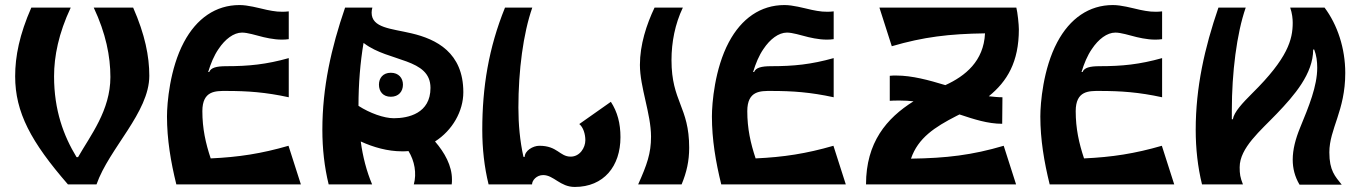

<svg xmlns="http://www.w3.org/2000/svg" viewBox="-20 -730 5390 760"><path d="M40 -428C40 -285 103 -168 249 0H362C412 -143 571 -285 571 -430C571 -507 554 -593 507 -700H351C399 -598 417 -507 417 -425C417 -293 338 -194 289 -108H283C232 -192 194 -293 194 -428C194 -507 212 -598 260 -700H104C57 -593 40 -507 40 -428Z M1122 -153C1015 -122 925 -108 814 -103C794 -163 781 -221 781 -290C781 -372 834 -370 876 -370C960 -370 1031 -365 1123 -345V-500C1034 -475 965 -468 876 -468C836 -468 815 -462 808 -445H804C814 -478 827 -510 845 -536C871 -575 905 -601 938 -601C960 -601 991 -591 1023 -583C1053 -576 1088 -570 1123 -575V-685C1089 -681 1065 -685 1036 -691C1000 -699 962 -710 928 -710C834 -710 758 -657 708 -563C652 -458 641 -321 641 -269C641 -178 656 -89 678 0H1171Z M1814 -365C1814 -522 1707 -575 1609 -598C1529 -617 1451 -619 1451 -680C1451 -686 1452 -693 1454 -700H1346C1291 -540 1256 -384 1256 -216C1256 -142 1264 -69 1281 0H1453C1431 -52 1416 -110 1408 -170C1458 -147 1515 -131 1571 -131C1580 -131 1588 -131 1597 -132C1621 -93 1630 -44 1618 0H1768C1769 -7 1769 -13 1769 -20C1769 -74 1740 -126 1702 -170C1771 -214 1814 -290 1814 -365ZM1399 -311C1399 -398 1406 -483 1419 -560L1422 -558C1520 -484 1684 -500 1684 -382C1684 -281 1596 -262 1539 -262C1500 -262 1444 -282 1399 -311ZM1527 -442C1496 -442 1480 -421 1480 -395C1480 -368 1496 -347 1527 -347C1558 -347 1575 -368 1575 -395C1575 -421 1558 -442 1527 -442Z M2273 -239C2289 -226 2297 -199 2297 -175C2297 -145 2275 -110 2239 -110C2195 -110 2187 -153 2115 -153C2089 -153 2057 -133 2057 -109H2052C2038 -172 2032 -238 2032 -304C2032 -451 2051 -597 2087 -700H1979C1914 -540 1889 -384 1889 -216C1889 -142 1897 -69 1914 0H2086C2086 -16 2104 -37 2130 -37C2172 -37 2197 10 2255 10C2370 10 2436 -72 2436 -187C2436 -242 2424 -287 2398 -327Z M2683 -700C2652 -635 2638 -563 2638 -492C2638 -327 2708 -308 2708 -145C2708 -93 2698 -48 2678 0H2506C2541 -78 2557 -123 2557 -189C2557 -279 2513 -385 2513 -473C2513 -553 2539 -633 2571 -700Z M3279 -153C3172 -122 3082 -108 2971 -103C2951 -163 2938 -221 2938 -290C2938 -372 2991 -370 3033 -370C3117 -370 3188 -365 3280 -345V-500C3191 -475 3122 -468 3033 -468C2993 -468 2972 -462 2965 -445H2961C2971 -478 2984 -510 3002 -536C3028 -575 3062 -601 3095 -601C3117 -601 3148 -591 3180 -583C3210 -576 3245 -570 3280 -575V-685C3246 -681 3222 -685 3193 -691C3157 -699 3119 -710 3085 -710C2991 -710 2915 -657 2865 -563C2809 -458 2798 -321 2798 -269C2798 -178 2813 -89 2835 0H3328Z M3586 -102C3614 -184 3680 -227 3766 -271L3778 -277C3835 -258 3890 -240 3947 -240L3948 -345C3930 -345 3912 -347 3894 -349C3967 -408 4013 -485 4013 -614C4013 -632 4008 -681 4003 -700H3461L3510 -547C3636 -584 3738 -596 3879 -598C3874 -488 3801 -429 3722 -393C3656 -413 3590 -431 3528 -431C3519 -431 3510 -431 3502 -430V-331C3513 -332 3523 -332 3543 -332C3561 -332 3579 -331 3596 -329C3489 -262 3408 -166 3408 0H4002L3953 -153C3828 -116 3726 -104 3586 -102Z M4579 -153C4472 -122 4382 -108 4271 -103C4251 -163 4238 -221 4238 -290C4238 -372 4291 -370 4333 -370C4417 -370 4488 -365 4580 -345V-500C4491 -475 4422 -468 4333 -468C4293 -468 4272 -462 4265 -445H4261C4271 -478 4284 -510 4302 -536C4328 -575 4362 -601 4395 -601C4417 -601 4448 -591 4480 -583C4510 -576 4545 -570 4580 -575V-685C4546 -681 4522 -685 4493 -691C4457 -699 4419 -710 4385 -710C4291 -710 4215 -657 4165 -563C4109 -458 4098 -321 4098 -269C4098 -178 4113 -89 4135 0H4628Z M4713 -216C4713 -142 4721 -69 4738 0H4900C4889 -28 4887 -41 4887 -68C4887 -145 4970 -213 5034 -280C5103 -352 5178 -438 5178 -534H5182C5191 -511 5194 -487 5194 -462C5194 -389 5161 -309 5126 -224C5108 -180 5097 -138 5097 -98C5097 -64 5105 -31 5124 1H5291C5265 -32 5242 -54 5242 -127C5242 -220 5305 -291 5305 -441C5305 -539 5274 -632 5223 -700H5087C5095 -677 5097 -655 5097 -640C5097 -574 5078 -500 4937 -361C4898 -322 4865 -287 4860 -258H4856V-294C4856 -441 4875 -597 4911 -700H4803C4748 -540 4713 -384 4713 -216Z"/></svg>

Font: Brassia
Style: Regular
Weight: 400
Designer: Ariel Martín Pérez
Foundry: Tunera Type Foundry
Version: Version 1.600;hotconv 1.0.109;makeotfexe 2.5.65596